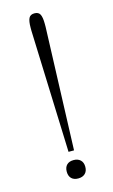

<svg xmlns="http://www.w3.org/2000/svg" viewBox="-113 -754 476 809"><g transform="rotate(-15 124.5 -350.0)"><path d="M94 -643V-656Q94 -684 100.5 -697Q107 -710 125 -710Q143 -710 149.5 -697Q156 -684 156 -656V-643L137 -109H113ZM84 -30Q84 -49 94.5 -59.5Q105 -70 124 -70Q143 -70 154 -59.5Q165 -49 165 -30Q165 -11 154 -0.5Q143 10 124 10Q105 10 94.5 -0.5Q84 -11 84 -30Z"/></g></svg>

Font: Trirong ExtraLight
Style: Regular
Weight: 275
Designer: Katatrad Team
Foundry: CadsonDemak
Version: Version 1.001